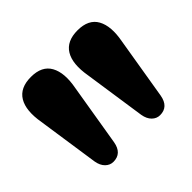

<svg xmlns="http://www.w3.org/2000/svg" viewBox="-101 -902 607 607"><g transform="rotate(-45 202.0 -599.0)"><path d="M302.5 -412Q287.5 -412 276 -423.2Q264.5 -434.5 261 -455L230.5 -662Q220 -722.5 239.5 -754.5Q259 -786.5 307.5 -786.5Q356.5 -786.5 374.8 -753.5Q393 -720.5 382 -662.5L347.5 -454.5Q340 -412 302.5 -412ZM94 -412Q79 -412 67.5 -423.2Q56 -434.5 52.5 -455L22 -662Q11.5 -722.5 31 -754.5Q50.5 -786.5 99 -786.5Q148 -786.5 166.2 -753.5Q184.5 -720.5 173.5 -662.5L139 -454.5Q131.5 -412 94 -412Z"/></g></svg>

Font: Fraunces 72pt SuperSoft
Style: Bold
Weight: 700
Version: Version 1.000;[0bf87f6ff]